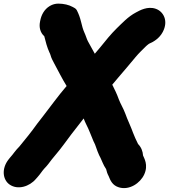

<svg xmlns="http://www.w3.org/2000/svg" viewBox="-34 -788 910 1034"><path d="M182.9 -678 181.5 -671C175.3 -640.3 183.3 -611.6 204.4 -592.9C210.8 -566.3 220.2 -531.1 231.9 -506.2C234.1 -501.5 236.5 -497.4 238 -491.5C241.9 -476.2 249.3 -462.4 257.3 -447.6C278.8 -408.6 298.9 -366.4 324.8 -324.8C278.2 -270.7 237.2 -212.9 196.6 -160.8L166.8 -122.4C147.2 -96.4 135.6 -78.7 119.3 -59.3C98.1 -34.2 87.5 -18.9 70.7 0.7C48.1 23.1 35.5 44 23.7 56.5C23 57.2 21.8 58.6 20.9 59.7L12.8 69.8C-27.5 120.8 -19.4 180.4 18 206.1C62.1 236.4 124.9 216.6 159.2 175.8L167.5 166.5C184.5 147.5 190.9 135.1 203.6 120.9C220.9 103.6 233.3 86 245.3 70.1L264.1 47.3C294.4 12.2 323.6 -29.5 349.5 -63.8C370.7 -91.9 393 -120 416.6 -150.1C420.5 -140 425.7 -126.9 431 -116.9C444.4 -91.6 456.7 -57.6 469.6 -27.1C470 -26.2 470.8 -24.7 471.4 -23.6C480.5 -8.5 486.7 19.4 499.7 47.3L507.1 61.8C515.5 78.1 521.3 99.2 537.5 122.7C540.4 135.3 544.1 147.6 551 160.1C560.3 183.5 571.1 210.5 606.7 221.1C663.5 238 721.2 197.8 742.4 152.1C766.5 100.2 741.4 62.8 736.4 49.5C734.8 26.9 727 5.3 709.5 -12.5C698.6 -34.2 689.1 -55.3 682.3 -73.4C672.5 -101.1 659.7 -127.8 650.4 -151.1L641.4 -174.7C629.5 -206.7 615.7 -226.9 606.1 -252.3C595.5 -282.2 583.2 -306.7 570.6 -332C581.1 -344.6 593.2 -359.4 604.1 -371.8C633.5 -404.7 668.1 -447.8 695.3 -479.7C716 -504.4 728.7 -515.2 751.9 -538.7C756.1 -542.9 760 -545.8 768.1 -552.1C794.1 -563 824.7 -581.9 842.6 -615.9C874.4 -676.2 845.8 -726.4 805 -740.6C760.9 -756.1 718.6 -731.9 698.9 -721.3C654.7 -698.2 623 -662.3 595.3 -636.1C563.7 -605.2 533.2 -567.4 505 -532.2C495.3 -519.9 486.9 -510.2 476.6 -498.6C475.8 -499.9 475.5 -500.5 474.2 -502.8L456.6 -534.6C450.2 -546.1 444.5 -556.4 439.3 -566.1C432.4 -579.1 429 -594.7 419.1 -615.8C413.9 -627 406.7 -651.4 403 -668.8C396 -696.7 390.4 -711.3 380 -732.3C377.6 -737.3 373.5 -741.7 368.4 -744.5L357.6 -750.5C337.5 -761.7 309.6 -768.5 279.9 -768.5C264.8 -768.5 248.9 -764.4 234.6 -756C202.9 -737.3 188.4 -705.5 182.9 -678Z"/></svg>

Font: Smoothie
Style: ExBdIt
Weight: 800
Foundry: Cannot Into Space Fonts
Version: Version 0.8